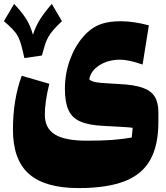

<svg xmlns="http://www.w3.org/2000/svg" viewBox="-43 -691 851 985"><path d="M688.5 -359.9Q617.2 -384.8 573.2 -384.8Q511.7 -384.8 466.8 -356Q421.9 -327.1 415 -283.7Q421.4 -276.9 434.8 -272.5Q448.2 -268.1 479.5 -265.4Q510.7 -262.7 569.3 -259.8Q644.5 -256.3 688.2 -241Q731.9 -225.6 750.7 -195.3Q769.5 -165 769.5 -115.7V-64.9Q769.5 55.7 727.1 130.4Q684.6 205.1 594.2 239.5Q503.9 273.9 360.8 273.9Q187.5 273.9 105.5 201.2Q23.4 128.4 23.4 -25.9Q23.4 -179.7 68.4 -302.2L210 -261.2Q187 -169.4 187 -102.5Q187 -33.2 238.5 -1.2Q290 30.8 402.8 30.8Q477.1 30.8 529.1 27.1Q581.1 23.4 632.8 14.6L637.7 -35.2Q631.3 -36.6 618.9 -37.6Q606.4 -38.6 575.7 -40.5Q544.9 -42.5 483.4 -45.4Q410.6 -49.3 368.2 -68.1Q325.7 -86.9 307.9 -127.2Q290 -167.5 290 -234.9Q290 -312.5 315.2 -382.3Q340.3 -452.1 383.5 -502.2Q426.8 -552.2 480.5 -569.3Q520 -582 576.2 -582Q642.1 -582 720.7 -561ZM171.9 -406.2 82 -393.1Q73.2 -434.1 65.9 -460.2Q58.6 -486.3 48.6 -504.9Q38.6 -523.4 21.7 -541Q4.9 -558.6 -22.9 -582.5L29.3 -670.9Q67.4 -630.9 89.8 -596.2Q112.3 -561.5 126 -512.7Q141.1 -558.6 163.3 -593.3Q185.5 -627.9 222.7 -670.9L274.9 -582.5Q248 -557.1 231.4 -538.1Q214.8 -519 204.6 -500.7Q194.3 -482.4 187.3 -460.2Q180.2 -438 171.9 -406.2Z"/></svg>

Font: Pinar Black
Style: Regular
Weight: 900
Designer: Amin Abedi
Version: Version 3.000